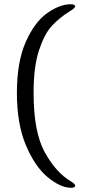

<svg xmlns="http://www.w3.org/2000/svg" viewBox="-20 -809 436 909"><path d="M336 70Q336 62 316 50Q245 8 192 -88Q139 -184 139 -369Q139 -493 164.5 -570.5Q190 -648 225.5 -686.5Q261 -725 308 -754L316 -759Q336 -772 336 -780Q336 -783 330.5 -786Q325 -789 316 -789Q263 -789 203.5 -747Q144 -705 102 -610.5Q60 -516 60 -369Q60 -222 103 -120.5Q146 -19 206.5 30.5Q267 80 316 80Q336 80 336 70Z"/></svg>

Font: Raigarh
Style: Regular
Weight: 400
Designer: jaikishan Patel
Foundry: MagicType
Version: Version 1.000;FEAKit 1.0